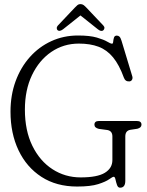

<svg xmlns="http://www.w3.org/2000/svg" viewBox="-20 -878 701 914"><path d="M576.5 -17.5Q576.5 15.5 551.5 15.5Q541.5 15.5 537 2.5Q532.5 -10.5 529.8 -23.5Q527 -36.5 521.5 -36.5Q516 -36.5 499.8 -24.8Q483.5 -13 447.5 -1.5Q411.5 10 347 10Q248.5 10 177.5 -36Q106.5 -82 68.2 -162.5Q30 -243 30 -346.5Q30 -425 54.2 -491.2Q78.5 -557.5 122.2 -606.5Q166 -655.5 224.5 -682.2Q283 -709 351 -709Q408 -709 441 -699.2Q474 -689.5 490.2 -679.8Q506.5 -670 513.5 -670Q518 -670 518.8 -679.5Q519.5 -689 522.5 -698.8Q525.5 -708.5 536 -708.5Q543.5 -708.5 548.8 -703.5Q554 -698.5 558.5 -684L609.5 -515.5Q612.5 -506.5 608.8 -499Q605 -491.5 596.5 -490.5Q577 -489 570 -507.5Q547.5 -569.5 518.2 -605Q489 -640.5 449.2 -655.5Q409.5 -670.5 355.5 -670.5Q282.5 -670.5 224.2 -630.8Q166 -591 132.2 -520.2Q98.5 -449.5 98.5 -356.5Q98.5 -256.5 134 -184Q169.5 -111.5 229.8 -72.5Q290 -33.5 364 -33.5Q443.5 -33.5 479.2 -55.5Q515 -77.5 515 -116V-228.5Q515 -254.5 491.5 -259L450.5 -264.5Q429.5 -269.5 429.5 -284.5Q429.5 -302 451 -302H631.5Q653.5 -302 653.5 -284.5Q653.5 -270 633.5 -265L600 -260Q576.5 -255.5 576.5 -228.5ZM472 -734Q462.5 -725.5 446 -738.5L363 -804.5L280 -738.5Q263.5 -726.5 254.5 -734Q250.5 -737 250.2 -743.8Q250 -750.5 255.5 -756.5L336 -841.5Q343 -849 348.8 -853.8Q354.5 -858.5 362.5 -858.5Q371.5 -858.5 377.8 -854Q384 -849.5 391.5 -841.5L472 -756.5Q478 -750 477 -743.8Q476 -737.5 472 -734Z"/></svg>

Font: Fraunces 144pt S100 Light
Style: Regular
Weight: 300
Version: Version 1.000; ttfautohint (v1.8.3)